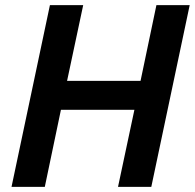

<svg xmlns="http://www.w3.org/2000/svg" viewBox="-20 -730 761 750"><path d="M25 0H155L218 -301H505L441 0H571L721 -710H591L529 -414H242L305 -710H175Z"/></svg>

Font: Geist SemiBold
Style: Italic
Weight: 600
Italic angle: -12°
Designer: Basement.studio, Andrés Briganti, Mateo Zaragoza
Foundry: Basement.studio, Vercel, Andrés Briganti, Guido Ferreyra, Mateo Zaragoza
Version: Version 1.500